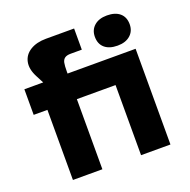

<svg xmlns="http://www.w3.org/2000/svg" viewBox="-131 -873 989 1001"><g transform="rotate(-20 363.0 -373.0)"><path d="M106.2 -409.8 179.6 -444.2 112.2 -573.8Q87.6 -620.6 95.4 -658.7Q103.2 -696.8 138.4 -718.4Q173.6 -740 226.2 -740H382V-622.6H320.6Q298.4 -622.6 287.3 -614.5Q276.2 -606.4 272.9 -590.2Q269.6 -574 269.6 -541.4V0H188.2H106.2ZM30 -531H382V-389H30ZM484.2 -531H647.2V0H484.2ZM468.8 -662Q468.8 -699.8 494.8 -722.7Q520.8 -745.6 565.4 -745.6Q611 -745.6 636.5 -723.8Q662 -702 662 -662Q662 -624.2 636 -601.3Q610 -578.4 565.4 -578.4Q519.8 -578.4 494.3 -600.2Q468.8 -622 468.8 -662ZM508.4 -531 507.8 -389H306L306.6 -531Z"/></g></svg>

Font: Easer Grotesk Variable
Style: Regular
Weight: 400
Designer: Boardeaser, Bonnie Shaver-Troup, Thomas Jockin
Foundry: Lexend
Version: Version 1.001;Glyphs 3.1.2 (3151)